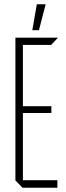

<svg xmlns="http://www.w3.org/2000/svg" viewBox="-20 -877 308 897"><path d="M85 0 52 -34V-35H248V0ZM52 -35V-701H87V-35ZM87 -349V-381H220V-349ZM87 -667V-701H250V-700L219 -667ZM131 -736 152 -857H193V-856L162 -736Z"/></svg>

Font: Foldit ExtraLight
Style: Regular
Weight: 250
Version: Version 1.003